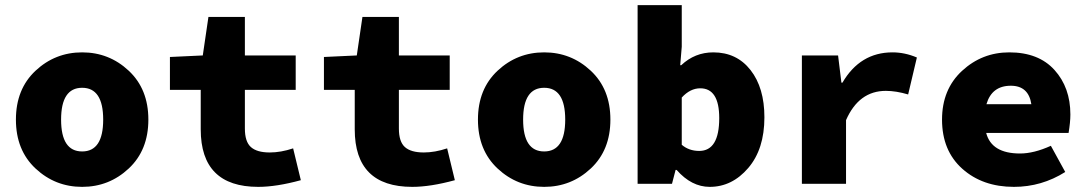

<svg xmlns="http://www.w3.org/2000/svg" viewBox="-20 -716 4240 748"><path d="M481.5 -59.5Q405 12 300 12Q195 12 118.5 -59.5Q42 -131 42 -250Q42 -369 118.5 -440.5Q195 -512 300 -512Q405 -512 481.5 -440.5Q558 -369 558 -250Q558 -131 481.5 -59.5ZM218 -250Q218 -126 300 -126Q382 -126 382 -250Q382 -374 300 -374Q218 -374 218 -250Z M986 12Q762 12 762 -212V-366H642V-494L770 -500L792 -650H934V-500H1132V-366H934V-215Q934 -164 957.5 -143Q981 -122 1031 -122Q1074 -122 1122 -138L1152 -14Q1057 12 986 12Z M1586 12Q1362 12 1362 -212V-366H1242V-494L1370 -500L1392 -650H1534V-500H1732V-366H1534V-215Q1534 -164 1557.5 -143Q1581 -122 1631 -122Q1674 -122 1722 -138L1752 -14Q1657 12 1586 12Z M2281.5 -59.5Q2205 12 2100 12Q1995 12 1918.5 -59.5Q1842 -131 1842 -250Q1842 -369 1918.5 -440.5Q1995 -512 2100 -512Q2205 -512 2281.5 -440.5Q2358 -369 2358 -250Q2358 -131 2281.5 -59.5ZM2018 -250Q2018 -126 2100 -126Q2182 -126 2182 -250Q2182 -374 2100 -374Q2018 -374 2018 -250Z M2745 12Q2674 12 2616 -54H2612L2598 0H2464V-696H2636V-534L2630 -462H2634Q2687 -512 2759 -512Q2850 -512 2904 -443Q2958 -374 2958 -259Q2958 -135 2895 -61.5Q2832 12 2745 12ZM2704 -128Q2782 -128 2782 -256Q2782 -372 2708 -372Q2669 -372 2636 -336V-152Q2664 -128 2704 -128Z M3104 0V-500H3245L3258 -394H3262Q3331 -512 3457 -512Q3505 -512 3552 -492L3518 -348Q3471 -362 3431 -362Q3326 -362 3276 -248V0Z M3930 12Q3808 12 3729 -58.5Q3650 -129 3650 -250Q3650 -368 3728 -440Q3806 -512 3912 -512Q4026 -512 4088 -443.5Q4150 -375 4150 -270Q4150 -240 4143 -198H3822Q3843 -118 3954 -118Q4008 -118 4074 -148L4130 -46Q4038 12 3930 12ZM3918 -382Q3844 -382 3823 -310H3998Q3987 -382 3918 -382Z"/></svg>

Font: TypoPRO Source Code Pro
Style: Regular
Weight: 900
Monospace: yes
Designer: Paul D. Hunt, Teo Tuominen
Foundry: Adobe Systems Incorporated
Version: Version 2.010;PS 1.0;hotconv 1.0.84;makeotf.lib2.5.63406